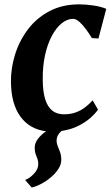

<svg xmlns="http://www.w3.org/2000/svg" viewBox="-20 -580 496 860"><path d="M92.5 226Q112.5 219 132 198.2Q151.5 177.5 151.5 154.5Q151.5 142 147.8 132Q144 122 139.8 110.5Q135.5 99 135.5 81.5Q135.5 60 150.8 40.8Q166 21.5 186.5 8Q113 -1 71.5 -57.8Q30 -114.5 29 -213.5Q28.5 -274 47.2 -335Q66 -396 104.2 -447.2Q142.5 -498.5 200.5 -529.5Q258.5 -560.5 335 -560.5Q364 -560.5 398 -555.5Q432 -550.5 456 -540.5L421 -407.5Q413.5 -408 406.2 -408.5Q399 -409 391.5 -409.5Q379.5 -429.5 365 -449.2Q350.5 -469 335.5 -482.2Q320.5 -495.5 307 -495.5Q281 -495.5 256.2 -475.5Q231.5 -455.5 212 -418.8Q192.5 -382 181.5 -331.8Q170.5 -281.5 171.5 -221Q172 -167.5 183 -133.8Q194 -100 214.8 -84Q235.5 -68 266 -68Q296 -68 319.2 -76.5Q342.5 -85 361 -99.2Q379.5 -113.5 395 -130.5L419 -89Q407 -71.5 384.8 -51.8Q362.5 -32 330 -15.8Q297.5 0.5 255.5 6.5Q245 15.5 239.2 26.5Q233.5 37.5 233.5 51Q233.5 63 238.8 75Q244 87 249.2 101.8Q254.5 116.5 254.5 136Q254.5 156 242 175.8Q229.5 195.5 209.5 212.8Q189.5 230 166.5 242.5Q143.5 255 122 260Z"/></svg>

Font: Merriweather 36pt
Style: Bold Italic
Weight: 700
Italic angle: -7.8°
Version: Version 2.101